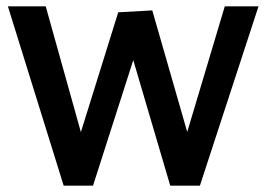

<svg xmlns="http://www.w3.org/2000/svg" viewBox="-20 -589 845 609"><path d="M182 0 5 -569H125L255 -104H216L355 -550L463 -556L593 -104H554L693 -569H800L614 0H520L396 -421H410L275 0Z"/></svg>

Font: Yaldevi SemiBold
Style: Regular
Weight: 600
Designer: Sol Matas, Rajitha Manaperi, Kosala Senevirathne
Foundry: Mooniak
Version: Version 1.100